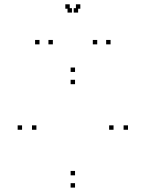

<svg xmlns="http://www.w3.org/2000/svg" viewBox="-20 -828 660 870"><path d="M320 -502V-522H300V-502ZM80 -240V-260H60V-240ZM320 22V2H300V22ZM560 -240V-260H540V-240ZM320 -33.5V-53.5H300V-33.5ZM145 -240V-260H125V-240ZM320 -446.5V-466.5H300V-446.5ZM494.5 -240V-260H474.5V-240ZM219.5 -627V-647H199.5V-627ZM334 -771V-791H314V-771ZM306 -771V-791H286V-771ZM420.5 -627V-647H400.5V-627ZM481 -627V-647H461V-627ZM344 -788.5V-808.5H324V-788.5ZM296 -788.5V-808.5H276V-788.5ZM159 -627V-647H139V-627Z"/></svg>

Font: Monaspace Neon Dots Var
Style: Regular
Weight: 400
Designer: Riley Cran and the Lettermatic Team
Version: Version 1.100 (Monaspace Neon Dots)